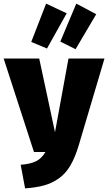

<svg xmlns="http://www.w3.org/2000/svg" viewBox="-43 -1018 595 1057"><path d="M210.9 -998 324.2 -944.8 215.8 -751 128.9 -787.1ZM377 -998 486.8 -939.9 373 -747.1 289.1 -789.1ZM532.2 -695.8 390.1 -216.8Q370.1 -150.4 344.2 -106.4Q318.4 -62.5 281.2 -36.1Q244.1 -9.8 200.7 2.4Q157.2 14.6 95.2 19L70.8 -110.8Q125.5 -115.2 156 -130.6Q186.5 -146 207 -181.2H144L-22.9 -695.8H172.9L259.8 -290L334 -695.8Z"/></svg>

Font: Fira Sans Compressed Heavy
Style: Regular
Weight: 900
Width: 1
Designer: Carrois Corporate & Edenspiekermann AG
Foundry: Carrois Corporate GbR & Edenspiekermann AG
Version: Version 4.203;PS 004.203;hotconv 1.0.88;makeotf.lib2.5.64775